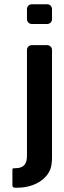

<svg xmlns="http://www.w3.org/2000/svg" viewBox="-20 -687 301 897"><path d="M215 104C221 88 223 69 223 47V-454C223 -466 213 -476 201 -476H128C116 -476 106 -466 106 -454V39C106 72 98 99 49 99H44C40 99 38 101 38 105V180C38 185 43 190 49 190H59C144 190 198 148 215 104ZM128 -575H201C213 -575 223 -585 223 -597V-645C223 -657 213 -667 201 -667H128C116 -667 106 -657 106 -645V-597C106 -585 116 -575 128 -575Z"/></svg>

Font: DIN Rundschrift
Style: Breit
Weight: 400
Width: 7
Version: Version 1.027